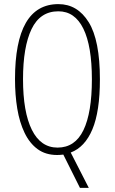

<svg xmlns="http://www.w3.org/2000/svg" viewBox="-20 -744 559 934"><path d="M466 -358Q466 -202 429.5 -115Q393 -28 324 -2L412 170H369L288 8Q279 9 272 9.5Q265 10 258 10Q202 10 163 -18.5Q124 -47 99.5 -98Q75 -149 64 -215.5Q53 -282 53 -359Q53 -724 264 -724Q357 -724 411.5 -636Q466 -548 466 -358ZM92 -359Q92 -199 135 -112.5Q178 -26 260 -26Q345 -26 386 -111Q427 -196 427 -358Q427 -520 385.5 -604.5Q344 -689 264 -689Q175 -689 133.5 -602.5Q92 -516 92 -359Z"/></svg>

Font: Noto Sans Devanagari ExtraCondensed ExtraLight
Style: Regular
Weight: 200
Width: 2
Designer: Jelle Bosma - Monotype Design Team
Foundry: Monotype Imaging Inc.
Version: Version 2.004; ttfautohint (v1.8.4.7-5d5b)